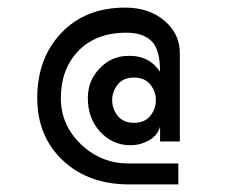

<svg xmlns="http://www.w3.org/2000/svg" viewBox="-20 -485 591 505"><path d="M289.5 -180.5C279.8 -192.8 275 -206.5 275 -221.5C275 -236.5 279.8 -250.2 289.5 -262.5C299.2 -274.8 313.5 -281 332.5 -281C351.5 -281 365.8 -274.8 375.5 -262.5C385.2 -250.2 390 -236.5 390 -221.5C390 -206.5 385.2 -192.8 375.5 -180.5C365.8 -168.2 351.5 -162 332.5 -162C313.5 -162 299.2 -168.2 289.5 -180.5ZM453 -113V-345C453 -379.3 439.3 -408 412 -431C385.1 -453.7 350.8 -465 309 -465C238.8 -465 182.5 -442.3 140 -397C98.7 -352.9 78 -296.2 78 -227C78 -159.1 101 -103.9 147 -61.5C191.5 -20.5 248.8 0 319 0H449V-55H319C270.8 -55 229.3 -71.3 194.5 -104C158.2 -138.1 140 -179.1 140 -227C140 -277.6 155.3 -318.9 186 -351C200.7 -366.3 218.5 -378.2 239.5 -386.5C260.5 -394.8 285 -399 313 -399C341 -399 362.7 -391.8 378 -377.5C393.3 -363.2 401 -336 401 -296C382.5 -324.1 356.1 -338.1 321.7 -338.1C320.2 -338.1 318.6 -338.1 317 -338C287.5 -338 262.2 -326.7 241 -304C221 -282.6 211 -256.9 211 -227C211 -192.4 221.3 -163.4 242 -140C252 -128.7 263.8 -119.7 277.5 -113C291.2 -106.3 306.5 -103 323.5 -103C340.5 -103 356.7 -107.3 372 -116C387.3 -124.7 397 -136.7 401 -152V-113Z"/></svg>

Font: GI
Style: Regular
Weight: 400
Designer: Alfredo Marco Pradil
Version: Version 1.01 2015